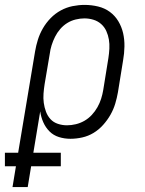

<svg xmlns="http://www.w3.org/2000/svg" viewBox="-70 -558 590 783"><path d="M-19 205 -5 120H-50V65H4L73 -348Q77 -372 84.5 -396Q92 -420 105 -442.5Q118 -465 136.5 -484Q155 -503 178 -515.5Q201 -528 226 -533Q251 -538 275 -538Q303 -538 330 -531.5Q357 -525 378 -509.5Q399 -494 412.5 -471.5Q426 -449 432 -423Q438 -397 437.5 -368.5Q437 -340 432 -312L411 -182Q407 -159 400 -135.5Q393 -112 380.5 -90Q368 -68 350.5 -48.5Q333 -29 311.5 -16Q290 -3 265.5 2.5Q241 8 217 8Q193 8 170.5 1Q148 -6 132 -22Q116 -38 106.5 -59.5Q97 -81 94 -104L66 65H178V120H57L43 205ZM203 -47Q221 -47 239.5 -51.5Q258 -56 274.5 -65.5Q291 -75 304.5 -89.5Q318 -104 327.5 -121Q337 -138 342.5 -155.5Q348 -173 351 -191L372 -321Q375 -340 376 -359.5Q377 -379 374 -397Q371 -415 363.5 -431.5Q356 -448 342.5 -460Q329 -472 311 -477.5Q293 -483 274 -483Q257 -483 238.5 -478.5Q220 -474 204 -464Q188 -454 175.5 -439.5Q163 -425 154.5 -408Q146 -391 140.5 -373.5Q135 -356 133 -339L112 -215Q109 -196 107.5 -176.5Q106 -157 108.5 -138.5Q111 -120 117.5 -102.5Q124 -85 136 -72Q148 -59 166 -53Q184 -47 203 -47Z"/></svg>

Font: Iosevka Slab Light Oblique
Style: Regular
Weight: 300
Italic angle: -9°
Monospace: yes
Designer: Belleve Invis
Foundry: Belleve Invis
Version: Version 11.1.1; ttfautohint (v1.8.3)